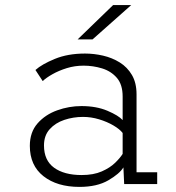

<svg xmlns="http://www.w3.org/2000/svg" viewBox="-20 -722 690 753"><path d="M291.5 11Q204 11 150.5 -31Q97 -73 97 -150Q97 -203.5 127.2 -238Q157.5 -272.5 204 -289.2Q250.5 -306 299.5 -306Q358 -306 401.5 -287.5Q445 -269 461 -251V-343.5Q461 -390.5 438.2 -416.8Q415.5 -443 380.2 -453.8Q345 -464.5 308 -464.5Q273.5 -464.5 242 -454.8Q210.5 -445 185.8 -431Q161 -417 147.5 -404L119 -447.5Q144 -470 195 -491Q246 -512 313.5 -512Q348.5 -512 384.2 -503.8Q420 -495.5 449.8 -477Q479.5 -458.5 497.5 -427.8Q515.5 -397 515.5 -352V-46.5H596.5V0H467L464 -65.5Q449 -40.5 404.8 -14.8Q360.5 11 291.5 11ZM300 -35.5Q347 -35.5 379.2 -49.8Q411.5 -64 431.5 -83.5Q451.5 -103 461 -118.5V-200.5Q449.5 -215.5 424.8 -230Q400 -244.5 368.8 -254Q337.5 -263.5 305.5 -263.5Q267.5 -263.5 232.2 -251.8Q197 -240 174.8 -215.2Q152.5 -190.5 152.5 -151.5Q152.5 -93 192.2 -64.2Q232 -35.5 300 -35.5ZM343 -567.5H284.5L423.5 -702H494.5Z"/></svg>

Font: Trispace ExtraLight
Style: Regular
Weight: 200
Designer: Tyler Finck
Foundry: Etcetera Type Company
Version: Version 1.210; ttfautohint (v1.8.3)